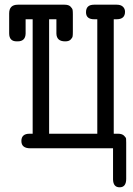

<svg xmlns="http://www.w3.org/2000/svg" viewBox="-20 -631 565 817"><path d="M19 -489V-574Q19 -611 56 -611H255Q272 -611 280 -603Q288 -595 289 -588.5Q290 -582 290 -570V-495Q290 -483 289 -476.5Q288 -470 280.5 -462.5Q273 -455 258 -455H257Q221 -455 220 -488V-549H189V-62H394V-549H381Q346 -549 346 -579Q346 -611 380 -611H477Q494 -611 503 -602.5Q512 -594 512 -581Q512 -549 476 -549H464V-62H482Q499 -62 507.5 -54Q516 -46 516.5 -40.5Q517 -35 517 -24V130Q517 166 489 166Q462 166 461 133V0H109Q71 0 71 -31Q71 -62 106 -62H119V-549H89V-488Q88 -455 55 -455H51Q19 -455 19 -489Z"/></svg>

Font: CMU Typewriter Text
Style: Regular
Weight: 500
Monospace: yes
Version: Version 0.7.0